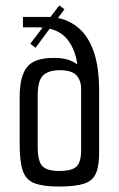

<svg xmlns="http://www.w3.org/2000/svg" viewBox="-20 -682 436 703"><path d="M196 1Q138 1 106.5 -11Q75 -23 63.5 -56.5Q52 -90 52 -155V-326Q52 -403 79 -436.5Q106 -470 176 -470Q207 -470 227 -464Q247 -458 263 -446Q257 -494 232.5 -530Q208 -566 162 -577L110 -507L91 -522L136 -581Q129 -582 123 -582H64V-620H152Q159 -620 165 -620L197 -662L216 -648L192 -616Q235 -608 269.5 -578Q304 -548 323.5 -492Q343 -436 343 -348V-133Q344 -78 332 -49Q320 -20 288 -9.5Q256 1 196 1ZM196 -56Q244 -56 260.5 -72.5Q277 -89 277 -132V-357Q277 -387 260 -406Q243 -425 198 -425Q160 -425 139 -407Q118 -389 118 -331V-145Q118 -90 136 -73Q154 -56 196 -56Z"/></svg>

Font: Smooch Sans Medium
Style: Regular
Weight: 500
Designer: Robert E. Leuschke
Foundry: Robert E. Leuschke
Version: Version 1.010; ttfautohint (v1.8.3)